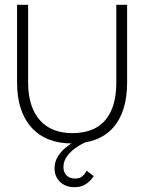

<svg xmlns="http://www.w3.org/2000/svg" viewBox="-20 -583 607 799"><path d="M289 196Q265 196 246.5 186Q228 176 217.5 158.5Q207 141 207 118Q207 91 220 69.5Q233 48 252.5 32Q272 16 291.5 6Q311 -4 324 -9.5Q337 -15 337 -15L341 6Q341 6 326 13.5Q311 21 292 34.5Q273 48 258.5 68Q244 88 244 113Q244 133 256.5 146.5Q269 160 292 160Q311 160 321.5 151.5Q332 143 336 135Q340 127 340 127L370 150Q370 150 361.5 161.5Q353 173 335 184.5Q317 196 289 196ZM280 14Q171 14 111 -52.5Q51 -119 51 -240V-563H97V-240Q97 -187 110 -147.5Q123 -108 147 -81.5Q171 -55 205 -42Q239 -29 280 -29Q340 -29 380.5 -52Q421 -75 442.5 -122Q464 -169 464 -240V-563H509V-240Q509 -117 450.5 -51.5Q392 14 280 14Z"/></svg>

Font: Darker Grotesque Light
Style: Regular
Weight: 400
Version: Version 1.000;gftools[0.9.28]